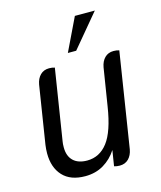

<svg xmlns="http://www.w3.org/2000/svg" viewBox="-110 -800 747 892"><g transform="rotate(-15 263.0 -354.0)"><path d="M45 -136Q45 -156 48 -177L92 -455Q97 -483 113.5 -499.5Q130 -516 156 -516Q171 -516 183 -512L129 -171Q127 -161 127 -143Q127 -101 150.5 -78.5Q174 -56 217 -56Q277 -56 316 -107Q355 -158 373 -274L402 -455Q407 -483 423.5 -499.5Q440 -516 466 -516Q481 -516 493 -512L421 -55Q416 -27 399.5 -10.5Q383 6 357 6Q342 6 330 2L342 -73Q317 -34 278.5 -11Q240 12 190 12Q119 12 82 -28Q45 -68 45 -136ZM335 -720H431L299 -562H259Z"/></g></svg>

Font: Thasadith
Style: Bold Italic
Weight: 700
Italic angle: -9°
Designer: Cadson Demak Co.,Ltd.
Foundry: Cadson Demak Co.,Ltd.
Version: Version 1.000; ttfautohint (v1.6)